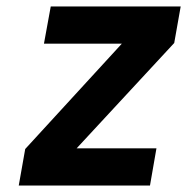

<svg xmlns="http://www.w3.org/2000/svg" viewBox="-20 -574 579 594"><path d="M217 -115H464L444 0H38L58 -113L357 -439H116L137 -554H539L519 -441Z"/></svg>

Font: Fz Poppins SemBd
Style: Italic
Weight: 600
Italic angle: -10°
Designer: Ninad Kale (Devanagari), Jonny Pinhorn (Latin)
Foundry: Indian Type Foundry
Version: Vit hóa bi Vntype.Com & FontZin.Com